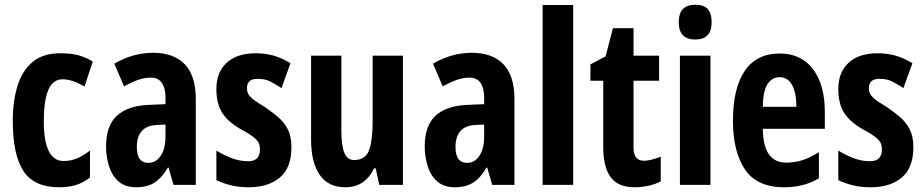

<svg xmlns="http://www.w3.org/2000/svg" viewBox="-20 -781 3902 811"><path d="M230 10Q124 10 79 -58.5Q34 -127 34 -270Q34 -354 54 -418.5Q74 -483 118 -519.5Q162 -556 234 -556Q284 -556 315 -546.5Q346 -537 372 -521L337 -416Q310 -431 288 -438.5Q266 -446 244 -446Q203 -446 184 -401Q165 -356 165 -270Q165 -101 248 -101Q280 -101 305.5 -112Q331 -123 360 -145V-31Q330 -8 299 1Q268 10 230 10Z M627 -558Q714 -558 760.5 -509.5Q807 -461 807 -363V0H713L692 -73H689Q665 -31 634 -10.5Q603 10 555 10Q509 10 481 -14.5Q453 -39 440.5 -79Q428 -119 428 -163Q428 -250 473.5 -292Q519 -334 607 -338L679 -341V-370Q679 -408 664 -430.5Q649 -453 617 -453Q591 -453 564.5 -444Q538 -435 504 -416L463 -512Q541 -558 627 -558ZM641 -253Q599 -251 578.5 -227Q558 -203 558 -161Q558 -125 570.5 -109Q583 -93 607 -93Q639 -93 659 -123Q679 -153 679 -204V-255Z M1211 -160Q1211 -72 1162 -31Q1113 10 1030 10Q992 10 959 2.5Q926 -5 894 -20V-145Q921 -128 956 -114Q991 -100 1028 -100Q1078 -100 1078 -149Q1078 -161 1075 -172Q1072 -183 1056 -197.5Q1040 -212 1001 -233Q945 -264 919.5 -303Q894 -342 894 -405Q894 -476 937.5 -516Q981 -556 1060 -556Q1099 -556 1134 -546.5Q1169 -537 1207 -514L1169 -409Q1144 -425 1122 -436.5Q1100 -448 1067 -448Q1023 -448 1023 -408Q1023 -396 1027.5 -386Q1032 -376 1047.5 -363Q1063 -350 1097 -330Q1127 -310 1153.5 -287.5Q1180 -265 1195.5 -235Q1211 -205 1211 -160Z M1682 -546V0H1582L1567 -70H1560Q1522 10 1439 10Q1366 10 1330 -43Q1294 -96 1294 -191V-546H1422V-228Q1422 -166 1434.5 -135.5Q1447 -105 1475 -105Q1524 -105 1539 -147Q1554 -189 1554 -268V-546Z M1973 -558Q2060 -558 2106.5 -509.5Q2153 -461 2153 -363V0H2059L2038 -73H2035Q2011 -31 1980 -10.5Q1949 10 1901 10Q1855 10 1827 -14.5Q1799 -39 1786.5 -79Q1774 -119 1774 -163Q1774 -250 1819.5 -292Q1865 -334 1953 -338L2025 -341V-370Q2025 -408 2010 -430.5Q1995 -453 1963 -453Q1937 -453 1910.5 -444Q1884 -435 1850 -416L1809 -512Q1887 -558 1973 -558ZM1987 -253Q1945 -251 1924.5 -227Q1904 -203 1904 -161Q1904 -125 1916.5 -109Q1929 -93 1953 -93Q1985 -93 2005 -123Q2025 -153 2025 -204V-255Z M2401 0H2272V-760H2401Z M2700 -102Q2715 -102 2732 -106.5Q2749 -111 2771 -119V-15Q2749 -3 2719.5 3.5Q2690 10 2661 10Q2591 10 2559.5 -32.5Q2528 -75 2528 -162V-440H2474V-509L2538 -543L2569 -662H2656V-546H2764V-440H2656V-158Q2656 -102 2700 -102Z M2917 -761Q2954 -761 2970 -742Q2986 -723 2986 -687Q2986 -614 2917 -614Q2847 -614 2847 -687Q2847 -761 2917 -761ZM2981 -546V0H2852V-546Z M3273 -555Q3365 -555 3414.5 -488.5Q3464 -422 3464 -310V-237H3202Q3203 -164 3228 -129Q3253 -94 3301 -94Q3337 -94 3369.5 -104.5Q3402 -115 3439 -138V-28Q3406 -8 3369 1Q3332 10 3292 10Q3177 10 3126.5 -65.5Q3076 -141 3076 -270Q3076 -409 3126 -482Q3176 -555 3273 -555ZM3272 -455Q3242 -455 3222.5 -426.5Q3203 -398 3202 -330H3344Q3344 -388 3326 -421.5Q3308 -455 3272 -455Z M3838 -160Q3838 -72 3789 -31Q3740 10 3657 10Q3619 10 3586 2.5Q3553 -5 3521 -20V-145Q3548 -128 3583 -114Q3618 -100 3655 -100Q3705 -100 3705 -149Q3705 -161 3702 -172Q3699 -183 3683 -197.5Q3667 -212 3628 -233Q3572 -264 3546.5 -303Q3521 -342 3521 -405Q3521 -476 3564.5 -516Q3608 -556 3687 -556Q3726 -556 3761 -546.5Q3796 -537 3834 -514L3796 -409Q3771 -425 3749 -436.5Q3727 -448 3694 -448Q3650 -448 3650 -408Q3650 -396 3654.5 -386Q3659 -376 3674.5 -363Q3690 -350 3724 -330Q3754 -310 3780.5 -287.5Q3807 -265 3822.5 -235Q3838 -205 3838 -160Z"/></svg>

Font: Noto Sans Gujarati UI ExtraCondensed
Style: Bold
Weight: 700
Width: 2
Designer: Jelle Bosma - Monotype Design Team, Universal Thirst
Foundry: Monotype Imaging Inc.
Version: Version 2.106; ttfautohint (v1.8.4.7-5d5b)